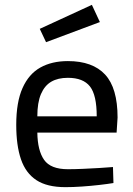

<svg xmlns="http://www.w3.org/2000/svg" viewBox="-20 -762 547 792"><path d="M250 10Q174 10 130 -19Q86 -48 66.5 -105Q47 -162 47 -247Q47 -341 73 -399Q99 -457 146.5 -483.5Q194 -510 260 -510Q362 -510 413.5 -454.5Q465 -399 465 -277L461 -215H134Q135 -141 162 -102.5Q189 -64 260 -64Q288 -64 322 -65.5Q356 -67 389.5 -69Q423 -71 446 -73L448 -7Q424 -3 389 1Q354 5 317.5 7.5Q281 10 250 10ZM134 -282H379Q379 -370 351 -405.5Q323 -441 260 -441Q219 -441 191.5 -425Q164 -409 149 -374Q134 -339 134 -282ZM170 -588 144 -643 359 -742 392 -671Z"/></svg>

Font: Cairo Play Medium
Style: Regular
Weight: 500
Version: Version 3.119